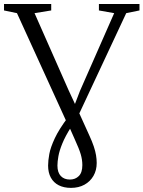

<svg xmlns="http://www.w3.org/2000/svg" viewBox="-36 -763 714 956"><path d="M317.5 172.5Q282 172.5 256.5 159.5Q231 146.5 217.2 121.5Q203.5 96.5 203.5 61.5Q203.5 37 209.5 4Q215.5 -29 236.8 -74.5Q258 -120 304 -181L324.5 -212L362 -310L532.5 -697.5L456.5 -711V-743H658.5V-711L592.5 -697.5L342 -162L318 -130.5Q289 -84.5 274.2 -48.2Q259.5 -12 254.8 15Q250 42 250 61.5Q250 96 266.8 113.5Q283.5 131 312 131Q339 131 356.5 113.5Q374 96 374 59Q374 32.5 366 5.2Q358 -22 336 -70L306.5 -136.5L296 -155L48.5 -697.5L-16 -711V-743H219V-711L136 -697.5L307 -310.5L354 -209.5L407.5 -91.5Q423 -58 431 -33.8Q439 -9.5 442.2 10Q445.5 29.5 445.5 48.5Q445.5 85 429.2 113Q413 141 384.2 156.8Q355.5 172.5 317.5 172.5Z"/></svg>

Font: Merriweather 72pt Light
Style: Regular
Weight: 300
Version: Version 2.100